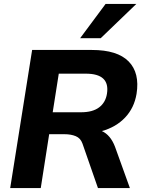

<svg xmlns="http://www.w3.org/2000/svg" viewBox="-20 -960 748 980"><path d="M32 0ZM32 0 144 -705H449Q579 -705 636.5 -646.5Q694 -588 677 -481Q665 -409 618.5 -360Q572 -311 500 -291Q544 -271 567 -211L643 0H480L401 -227Q391 -255 366.5 -265Q342 -275 309 -275H231L188 0ZM249 -387H394Q453 -387 486 -412Q519 -437 526 -482Q542 -584 418 -584H280ZM389 -765 519 -940H676L494 -765Z"/></svg>

Font: Winston
Style: Bold Italic
Weight: 700
Italic angle: -9°
Designer: Original fonts by Vernon Adams / Changes by Cristiano Sobral
Foundry: Original fonts by Vernon Adams / Changes by Cristiano Sobral
Version: Version 2.503;July 17, 2020;FontCreator 13.0.0.2655 64-bit